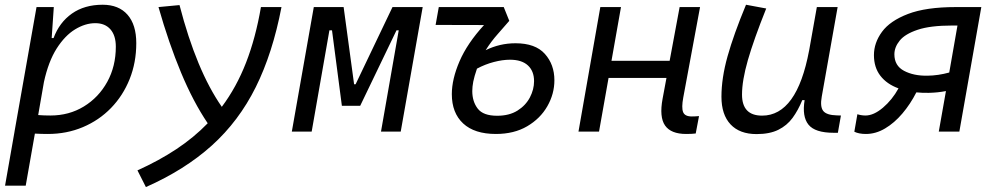

<svg xmlns="http://www.w3.org/2000/svg" viewBox="-20 -547 4142 798"><path d="M86.9 224.6H1L40.5 -0.5Q40.5 -0.5 40.5 -0.5V-1L131.8 -517.6H203.6L194.8 -388.7H202.6Q226.6 -453.6 278.8 -490.5Q331.1 -527.3 406.7 -527.3Q473.6 -527.3 510 -485.8Q546.4 -444.3 546.4 -367.7Q546.4 -287.1 518.8 -218.3Q491.2 -149.4 441.4 -98.1Q391.6 -46.9 324.5 -18.6Q257.3 9.8 178.7 9.8Q152.3 9.8 125 8.3ZM138.7 -68.8Q162.1 -66.9 189.5 -66.9Q267.1 -66.9 328.6 -104.5Q390.1 -142.1 425.8 -206.8Q461.4 -271.5 461.4 -353Q461.4 -399.4 439 -425Q416.5 -450.7 376 -450.7Q334.5 -450.7 292.2 -425Q250 -399.4 215.6 -345.5Q181.2 -291.5 162.6 -206.1Z M586.4 230.5 551.3 161.1Q641.1 120.6 713.6 72.5Q786.1 24.4 843.3 -34.7Q783.2 -123.5 732.4 -245.4Q681.6 -367.2 638.7 -517.6L726.1 -525.9Q796.4 -254.4 901.9 -103Q962.9 -184.6 1002.7 -286.9Q1042.5 -389.2 1064.5 -517.6H1149.9Q1113.3 -326.2 1043 -184.8Q972.7 -43.5 860.6 57.6Q748.5 158.7 586.4 230.5Z M1192.9 0 1284.2 -517.6H1408.2L1451.7 -196.8H1458L1611.3 -517.6H1736.8L1645.5 0H1563.5L1637.2 -420.9H1627.9L1477.1 -107.4H1400.9L1359.9 -420.9H1349.1L1275.4 0Z M2041 9.8Q1952.1 9.8 1905 -33.9Q1857.9 -77.6 1857.9 -155.8Q1857.9 -217.8 1889.9 -292.2Q1921.9 -366.7 1991.7 -442.9L1790.5 -443.4L1803.7 -517.6H2073.7L2096.7 -460.4Q2075.7 -435.5 2048.6 -405.3Q2021.5 -375 1998.5 -338.4Q2057.1 -367.2 2122.6 -367.2Q2205.1 -367.2 2244.6 -323Q2284.2 -278.8 2284.2 -213.4Q2284.2 -156.7 2254.9 -105.5Q2225.6 -54.2 2171.1 -22.2Q2116.7 9.8 2041 9.8ZM1962.4 -261.7Q1951.2 -229 1947 -207.8Q1942.9 -186.5 1942.9 -168.5Q1942.9 -125 1965.6 -95.5Q1988.3 -65.9 2046.4 -65.9Q2096.7 -65.9 2130.9 -87.4Q2165 -108.9 2182.4 -142.1Q2199.7 -175.3 2199.7 -209.5Q2199.7 -251.5 2174.1 -275.1Q2148.4 -298.8 2099.6 -298.8Q2068.8 -298.8 2032.5 -289.3Q1996.1 -279.8 1962.4 -261.7Z M2384.3 0 2475.1 -517.6H2561L2521.5 -294.4H2763.2L2804.7 -517.6H2889.6L2819.8 -141.6Q2812 -99.6 2819.1 -81.3Q2826.2 -63 2855 -63Q2869.1 -63 2885.3 -64.5L2871.6 7.8Q2856 9.8 2832 9.8Q2768.6 9.8 2744.1 -25.4Q2719.7 -60.5 2733.9 -136.7L2750 -223.1H2509.3L2469.7 0Z M3124.5 10.3Q3054.2 10.3 3016.4 -30Q2978.5 -70.3 2978.5 -145Q2978.5 -222.2 3003.9 -313Q3029.3 -403.8 3080.6 -527.3L3164.6 -511.7Q3112.8 -382.3 3088.4 -297.4Q3064 -212.4 3064 -153.8Q3064 -66.4 3147.5 -66.4Q3292 -66.4 3342.8 -336.9V-336.4L3375 -517.6H3461.4L3395.5 -146Q3387.7 -103.5 3401.6 -85.9Q3415.5 -68.4 3458.5 -67.4L3475.1 -66.9L3462.4 4.9H3445.3Q3367.2 4.9 3340.1 -29.1Q3313 -63 3324.2 -130.9H3314.5Q3297.4 -88.9 3274.2 -57.1Q3251 -25.4 3215.1 -7.6Q3179.2 10.3 3124.5 10.3Z M3840.3 -161.1Q3813 -160.6 3788.6 -163.1Q3763.7 -114.3 3730.5 -75.2Q3697.3 -36.1 3658.7 -13.2Q3620.1 9.8 3579.1 9.8Q3549.8 9.8 3530.8 0.5L3543.5 -72.3Q3548.8 -70.3 3558.1 -68.6Q3567.4 -66.9 3577.1 -66.9Q3611.3 -66.9 3649.7 -99.4Q3688 -131.8 3714.4 -179.7Q3666 -197.3 3639.2 -231.9Q3612.3 -266.6 3612.3 -317.9Q3612.3 -369.1 3645.8 -414.8Q3679.2 -460.4 3753.9 -489Q3828.6 -517.6 3952.1 -517.6H4058.6L3967.3 0H3881.8L3911.6 -168.5Q3893.1 -165 3876.2 -163.3Q3859.4 -161.6 3840.3 -161.1ZM3925.3 -245.6 3959.5 -440.9H3937Q3846.7 -440.9 3794.2 -423.3Q3741.7 -405.8 3719.5 -378.4Q3697.3 -351.1 3697.3 -321.3Q3697.3 -273.9 3737.3 -252.7Q3777.3 -231.4 3835 -232.4Q3878.9 -232.9 3925.3 -245.6Z"/></svg>

Font: Cascadia Code NF SemiLight
Style: Italic
Weight: 350
Italic angle: -10°
Monospace: yes
Designer: Aaron Bell
Foundry: Saja Typeworks
Version: Version 2404.023; ttfautohint (v1.8.4)